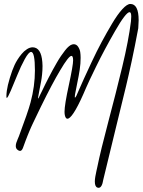

<svg xmlns="http://www.w3.org/2000/svg" viewBox="-20 -754 706 950"><path d="M190.4 -427.7Q190.4 -406.7 188.2 -385.7Q186 -364.7 183.3 -350.8Q180.7 -336.9 176 -313Q171.4 -289.1 168.9 -274.4Q168 -268.6 168 -268.1Q168 -266.1 168.5 -266.1Q169.4 -266.1 171.6 -270.3Q173.8 -274.4 176.3 -280Q178.7 -285.6 179.7 -287.1Q181.6 -290.5 189.7 -307.4Q197.8 -324.2 203.9 -336.7Q210 -349.1 220.7 -369.9Q231.4 -390.6 240.2 -406.7Q249 -422.9 260.3 -442.4Q271.5 -461.9 281.5 -476.6Q291.5 -491.2 301.8 -504.4Q312 -517.6 321.3 -525.1Q330.6 -532.7 337.9 -534.2Q342.8 -535.2 344.7 -535.2Q358.4 -535.2 366.7 -522.5Q375 -509.8 377 -496.3Q378.9 -482.9 378.9 -467.8Q378.9 -439.9 374.5 -409.9Q370.1 -379.9 362.1 -342.3Q354 -304.7 351.1 -286.1Q350.1 -279.3 350.1 -274.9Q350.1 -271 351.1 -271Q355.5 -271 369.6 -306.6Q381.8 -334.5 394.5 -362.8Q407.2 -391.1 433.1 -446.3Q459 -501.5 483.4 -546.9Q507.8 -592.3 534.7 -637.5Q561.5 -682.6 585.2 -708.5Q608.9 -734.4 625 -734.4Q666 -734.4 666 -653.8Q666 -653.3 664.1 -614.3Q647.9 -526.9 631.8 -452.1Q615.7 -377.4 603 -325Q590.3 -272.5 555.7 -131.3Q521 9.8 491.2 134.3Q484.9 175.3 467.8 175.3Q466.3 175.3 462.4 174.3Q449.2 169.9 449.2 144.5Q449.2 133.3 451.7 119.4Q454.1 105.5 457.5 90.3Q460.9 75.2 461.4 72.8Q478 -8.8 515.6 -150.4Q553.2 -292 584.7 -422.6Q616.2 -553.2 627.9 -647.9Q629.4 -662.6 629.4 -671.9Q629.4 -693.8 621.1 -693.8Q603 -693.8 549.3 -600.3Q495.6 -506.8 456.1 -425.8Q416.5 -344.7 406.7 -321.3Q347.2 -180.2 318.4 -167.5Q315.4 -166.5 313.5 -166.5Q304.7 -166.5 300.8 -184.1Q299.3 -191.4 299.3 -201.2Q299.3 -234.9 320.6 -332.8Q341.8 -430.7 341.8 -456.1Q341.8 -469.2 338.4 -474.6Q335.9 -477.5 333.5 -477.5Q319.8 -477.5 277.8 -406.2Q238.8 -341.3 182.6 -226.6Q179.7 -221.2 167.5 -195.3Q164.1 -188 154.5 -168.2Q145 -148.4 142.8 -143.8Q140.6 -139.2 134 -124.8Q127.4 -110.4 124.8 -103.5Q122.1 -96.7 116.7 -83.7Q111.3 -70.8 106.9 -58.6Q102.5 -46.4 96.7 -30.8L94.2 -23.9Q88.4 -7.3 79.1 -7.3Q73.7 -7.3 67.4 -12.2Q58.1 -19 58.1 -31.2Q58.1 -38.6 60.5 -46.9Q63 -55.2 67.9 -66.4Q72.8 -77.6 73.7 -80.1Q118.2 -198.7 131.3 -247.6Q152.8 -328.1 152.8 -405.3Q152.8 -497.1 133.8 -497.1Q122.1 -497.1 102.5 -461.4Q83 -425.8 65.9 -383.3Q48.8 -340.8 33.4 -305.2Q18.1 -269.5 13.7 -269.5Q11.7 -269.5 11.7 -278.3Q11.7 -288.6 13.7 -304.7Q17.1 -330.1 28.8 -368.9Q40.5 -407.7 52.2 -432.6Q58.1 -445.3 66.7 -459Q75.2 -472.7 87.2 -487.1Q99.1 -501.5 113.5 -510.7Q127.9 -520 142.1 -520Q146.5 -520 151.9 -518.6Q189 -508.8 190.4 -427.7Z"/></svg>

Font: Sintesa 2
Style: 2
Weight: 400
Version: Version 001.000